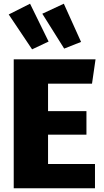

<svg xmlns="http://www.w3.org/2000/svg" viewBox="-20 -1015 563 1035"><path d="M492 0H54V-695H495L476 -564H239V-416H446V-289H239V-131H492ZM153 -749 27 -937 142 -995 242 -791ZM326 -753 208 -941 324 -995 417 -789Z"/></svg>

Font: Trujillo ExtraBold
Style: Regular
Weight: 800
Designer: Fira Sans original fonts by bBox Type GmbH, Carrois Corporate GbR, & Edenspiekermann AG / Changes by Cristiano Sobral
Foundry: Fira Sans original fonts by bBox Type GmbH, Carrois Corporate GbR, & Edenspiekermann AG / Changes by Cristiano Sobral
Version: Version 4.301;July 28, 2020;FontCreator 13.0.0.2655 64-bit